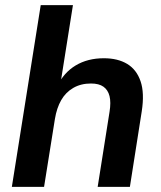

<svg xmlns="http://www.w3.org/2000/svg" viewBox="-20 -725 625 745"><path d="M26 0 138 -705H263L213 -390H202Q227 -443 273.5 -471Q320 -499 383 -499Q437 -499 473.5 -477Q510 -455 525.5 -409.5Q541 -364 530 -293L484 0H359L405 -291Q411 -328 405 -352Q399 -376 381.5 -388.5Q364 -401 333 -401Q294 -401 264.5 -384Q235 -367 217.5 -336.5Q200 -306 193 -263L151 0Z"/></svg>

Font: Nunito Sans 12pt ExtraLight
Style: Italic
Weight: 200
Italic angle: -9°
Designer: Vernon Adams
Foundry: Vernon Adams
Version: Version 3.101;gftools[0.9.27]